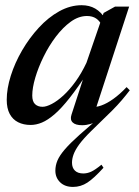

<svg xmlns="http://www.w3.org/2000/svg" viewBox="-20 -482 546 756"><path d="M491 -126.5Q476.5 -107.5 459.5 -87.5Q442.5 -67.5 420.5 -45.5L338.5 34.5Q308.5 64 292.2 86.2Q276 108.5 269.8 125.8Q263.5 143 263.5 158.5Q263.5 178.5 275 189.8Q286.5 201 308 201Q323.5 201 339 194Q354.5 187 379.5 166.5L387.5 178.5Q350 220 324 237Q298 254 267.5 254Q235.5 254 216.8 235.8Q198 217.5 198 190Q198 169.5 206.2 150Q214.5 130.5 235 106.5Q255.5 82.5 293 49L368 -16.5L370.5 -9.5Q352 1.5 335.8 6.2Q319.5 11 303.5 11Q277 11 266 0Q255 -11 261.5 -30.5L317 -201H328Q287 -138 254.5 -96.8Q222 -55.5 195 -32.2Q168 -9 145.2 0.5Q122.5 10 100.5 10Q72.5 10 51.2 -0.8Q30 -11.5 18.2 -33.5Q6.5 -55.5 6.5 -89Q6.5 -133 22.5 -183.8Q38.5 -234.5 67 -283.5Q95.5 -332.5 132.8 -373Q170 -413.5 213.2 -437.5Q256.5 -461.5 301.5 -461.5Q332 -461.5 355 -448.2Q378 -435 396 -406.5L380 -382.5Q373 -399.5 358.5 -409.2Q344 -419 322.5 -419Q290 -419 259 -396.8Q228 -374.5 200.2 -338Q172.5 -301.5 151.8 -259.2Q131 -217 119 -176.5Q107 -136 107 -106Q107 -82.5 118 -72Q129 -61.5 147.5 -61.5Q162.5 -61.5 184 -72.8Q205.5 -84 229.8 -106.2Q254 -128.5 277.5 -161Q301 -193.5 320.5 -235L388 -431L433 -456H488.5L352.5 -39.5L340.5 -61Q357.5 -59 379.2 -66.8Q401 -74.5 426.2 -92.5Q451.5 -110.5 478.5 -139Z"/></svg>

Font: Newsreader 36pt Medium
Style: Italic
Weight: 500
Italic angle: -17°
Designer: Hugues Gentile
Foundry: Production Type
Version: Version 1.003